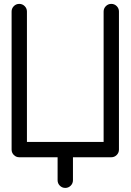

<svg xmlns="http://www.w3.org/2000/svg" viewBox="-20 -801 665 978"><path d="M351.6 117.2Q351.6 133.3 340.1 144.8Q328.6 156.2 312.5 156.2Q296.4 156.2 284.9 144.8Q273.4 133.3 273.4 117.2V0H78.1Q62 0 50.5 -11.5Q39.1 -22.9 39.1 -39.1V-742.2Q39.1 -758.3 50.5 -769.8Q62 -781.2 78.1 -781.2Q94.2 -781.2 105.7 -769.8Q117.2 -758.3 117.2 -742.2V-78.1H507.8V-742.2Q507.8 -758.3 519.3 -769.8Q530.8 -781.2 546.9 -781.2Q563 -781.2 574.5 -769.8Q585.9 -758.3 585.9 -742.2V-39.1Q585.9 -22.9 574.5 -11.5Q563 0 546.9 0H351.6Z"/></svg>

Font: Comfortaa
Style: Regular
Weight: 400
Designer: Johan Aakerlund - aajohan
Foundry: Johan Aakerlund
Version: Version 2.004 2013